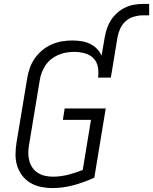

<svg xmlns="http://www.w3.org/2000/svg" viewBox="-20 -949 779 977"><path d="M247 8Q217 8 188 2Q159 -4 134.5 -18.5Q110 -33 93 -55.5Q76 -78 67.5 -105Q59 -132 59 -162Q59 -192 64 -223L118 -548Q122 -575 131 -601Q140 -627 156 -650.5Q172 -674 194 -692.5Q216 -711 242 -722.5Q268 -734 294.5 -738.5Q321 -743 348 -743Q371 -743 394 -739.5Q417 -736 437 -726.5Q457 -717 472.5 -701.5Q488 -686 497 -666L513 -760Q517 -782 524.5 -804.5Q532 -827 545 -847Q558 -867 576.5 -883.5Q595 -900 617 -910.5Q639 -921 662 -925Q685 -929 707 -929H739V-871H707Q685 -871 662 -864.5Q639 -858 620.5 -842Q602 -826 592 -804Q582 -782 578 -760L544 -554H479Q483 -582 478 -608.5Q473 -635 455 -653Q437 -671 411 -678Q385 -685 357 -685Q337 -685 316.5 -681.5Q296 -678 276.5 -669.5Q257 -661 240 -647.5Q223 -634 211 -616Q199 -598 192 -578.5Q185 -559 182 -539L128 -213Q124 -192 124 -171.5Q124 -151 129 -131.5Q134 -112 145 -96Q156 -80 172.5 -69.5Q189 -59 208.5 -54.5Q228 -50 249 -50Q287 -50 325.5 -59.5Q364 -69 401 -84L443 -339H300L309 -397H518L460 -45Q408 -21 354 -6.5Q300 8 247 8Z"/></svg>

Font: Iosevka SS04 Light Extended
Style: Italic
Weight: 300
Width: 7
Italic angle: -9°
Monospace: yes
Designer: Belleve Invis
Foundry: Belleve Invis
Version: Version 19.0.0; ttfautohint (v1.8.4)